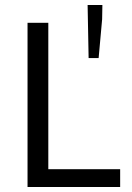

<svg xmlns="http://www.w3.org/2000/svg" viewBox="-20 -747 526 767"><path d="M90 0V-656H173V-71H460V0ZM334 -515 330 -727H389L388 -670L374 -515Z"/></svg>

Font: SourceSansPro
Style: Book
Weight: 400
Designer: Paul D. Hunt
Foundry: Adobe Systems Incorporated
Version: Version 2.021;PS 2.000;hotconv 1.0.86;makeotf.lib2.5.63406